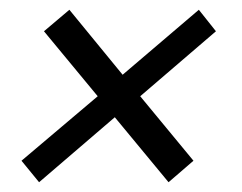

<svg xmlns="http://www.w3.org/2000/svg" viewBox="-20 -466 495 393"><path d="M325 -93 215 -226 60 -93 24 -137 180 -269 70 -402 122 -446 231 -313 387 -446 422 -402 267 -269 376 -137Z"/></svg>

Font: Marvel
Style: Bold Italic
Weight: 700
Italic angle: -12°
Designer: Carolina Trebol
Foundry: Carolina Trebol
Version: Version 1.001